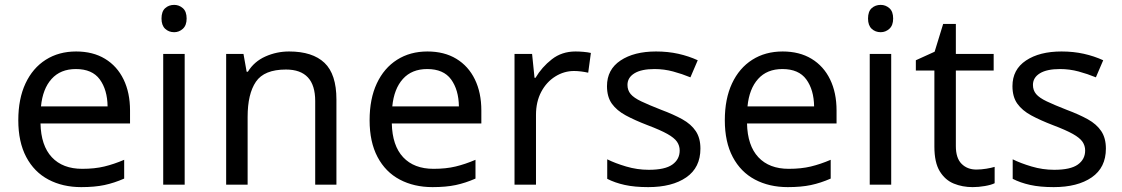

<svg xmlns="http://www.w3.org/2000/svg" viewBox="-20 -757 4598 787"><path d="M292 -546Q361 -546 410.5 -516Q460 -486 486.5 -431.5Q513 -377 513 -304V-251H146Q148 -160 192.5 -112.5Q237 -65 317 -65Q368 -65 407.5 -74.5Q447 -84 489 -102V-25Q448 -7 408 1.5Q368 10 313 10Q237 10 178.5 -21Q120 -52 87.5 -113.5Q55 -175 55 -264Q55 -352 84.5 -415Q114 -478 167.5 -512Q221 -546 292 -546ZM291 -474Q228 -474 191.5 -433.5Q155 -393 148 -321H421Q420 -389 389 -431.5Q358 -474 291 -474Z M694 -737Q714 -737 729.5 -723.5Q745 -710 745 -681Q745 -653 729.5 -639Q714 -625 694 -625Q672 -625 657 -639Q642 -653 642 -681Q642 -710 657 -723.5Q672 -737 694 -737ZM737 -536V0H649V-536Z M1165 -546Q1261 -546 1310 -499.5Q1359 -453 1359 -349V0H1272V-343Q1272 -472 1152 -472Q1063 -472 1029 -422Q995 -372 995 -278V0H907V-536H978L991 -463H996Q1022 -505 1068 -525.5Q1114 -546 1165 -546Z M1732 -546Q1801 -546 1850.5 -516Q1900 -486 1926.5 -431.5Q1953 -377 1953 -304V-251H1586Q1588 -160 1632.5 -112.5Q1677 -65 1757 -65Q1808 -65 1847.5 -74.5Q1887 -84 1929 -102V-25Q1888 -7 1848 1.5Q1808 10 1753 10Q1677 10 1618.5 -21Q1560 -52 1527.5 -113.5Q1495 -175 1495 -264Q1495 -352 1524.5 -415Q1554 -478 1607.5 -512Q1661 -546 1732 -546ZM1731 -474Q1668 -474 1631.5 -433.5Q1595 -393 1588 -321H1861Q1860 -389 1829 -431.5Q1798 -474 1731 -474Z M2339 -546Q2354 -546 2371.5 -544.5Q2389 -543 2402 -540L2391 -459Q2378 -462 2362.5 -464Q2347 -466 2333 -466Q2292 -466 2256 -443.5Q2220 -421 2198.5 -380.5Q2177 -340 2177 -286V0H2089V-536H2161L2171 -438H2175Q2201 -482 2242 -514Q2283 -546 2339 -546Z M2851 -148Q2851 -70 2793 -30Q2735 10 2637 10Q2581 10 2540.5 1Q2500 -8 2469 -24V-104Q2501 -88 2546.5 -74.5Q2592 -61 2639 -61Q2706 -61 2736 -82.5Q2766 -104 2766 -140Q2766 -160 2755 -176Q2744 -192 2715.5 -208Q2687 -224 2634 -244Q2582 -264 2545 -284Q2508 -304 2488 -332Q2468 -360 2468 -404Q2468 -472 2523.5 -509Q2579 -546 2669 -546Q2718 -546 2760.5 -536.5Q2803 -527 2840 -510L2810 -440Q2776 -454 2739 -464Q2702 -474 2663 -474Q2609 -474 2580.5 -456.5Q2552 -439 2552 -409Q2552 -387 2565 -371.5Q2578 -356 2608.5 -341.5Q2639 -327 2690 -307Q2741 -288 2777 -268Q2813 -248 2832 -219.5Q2851 -191 2851 -148Z M3188 -546Q3257 -546 3306.5 -516Q3356 -486 3382.5 -431.5Q3409 -377 3409 -304V-251H3042Q3044 -160 3088.5 -112.5Q3133 -65 3213 -65Q3264 -65 3303.5 -74.5Q3343 -84 3385 -102V-25Q3344 -7 3304 1.5Q3264 10 3209 10Q3133 10 3074.5 -21Q3016 -52 2983.5 -113.5Q2951 -175 2951 -264Q2951 -352 2980.5 -415Q3010 -478 3063.5 -512Q3117 -546 3188 -546ZM3187 -474Q3124 -474 3087.5 -433.5Q3051 -393 3044 -321H3317Q3316 -389 3285 -431.5Q3254 -474 3187 -474Z M3590 -737Q3610 -737 3625.5 -723.5Q3641 -710 3641 -681Q3641 -653 3625.5 -639Q3610 -625 3590 -625Q3568 -625 3553 -639Q3538 -653 3538 -681Q3538 -710 3553 -723.5Q3568 -737 3590 -737ZM3633 -536V0H3545V-536Z M3982 -62Q4002 -62 4023 -65.5Q4044 -69 4057 -73V-6Q4043 1 4017 5.5Q3991 10 3967 10Q3925 10 3889.5 -4.5Q3854 -19 3832 -55Q3810 -91 3810 -156V-468H3734V-510L3811 -545L3846 -659H3898V-536H4053V-468H3898V-158Q3898 -109 3921.5 -85.5Q3945 -62 3982 -62Z M4513 -148Q4513 -70 4455 -30Q4397 10 4299 10Q4243 10 4202.5 1Q4162 -8 4131 -24V-104Q4163 -88 4208.5 -74.5Q4254 -61 4301 -61Q4368 -61 4398 -82.5Q4428 -104 4428 -140Q4428 -160 4417 -176Q4406 -192 4377.5 -208Q4349 -224 4296 -244Q4244 -264 4207 -284Q4170 -304 4150 -332Q4130 -360 4130 -404Q4130 -472 4185.5 -509Q4241 -546 4331 -546Q4380 -546 4422.5 -536.5Q4465 -527 4502 -510L4472 -440Q4438 -454 4401 -464Q4364 -474 4325 -474Q4271 -474 4242.5 -456.5Q4214 -439 4214 -409Q4214 -387 4227 -371.5Q4240 -356 4270.5 -341.5Q4301 -327 4352 -307Q4403 -288 4439 -268Q4475 -248 4494 -219.5Q4513 -191 4513 -148Z"/></svg>

Font: Noto Sans Kharoshthi
Style: Regular
Weight: 400
Designer: Monotype Design Team
Foundry: Monotype Imaging Inc.
Version: Version 2.004; ttfautohint (v1.8.4.7-5d5b)